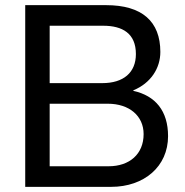

<svg xmlns="http://www.w3.org/2000/svg" viewBox="-20 -726 718 746"><path d="M498 -375C566 -403 603 -461 603 -524C603 -643 532 -706 392 -706H78V0H412C540 0 633 -79 633 -197C633 -295 584 -354 498 -373ZM381 -626C456 -626 508 -596 508 -516C508 -444 460 -403 377 -403H173V-626ZM173 -80V-323H399C482 -323 538 -276 538 -205C538 -127 483 -80 402 -80Z"/></svg>

Font: Alpha Lyrae Medium
Style: Regular
Weight: 500
Designer: Nikolay Petroussenko, Plamen Motev
Foundry: Fontfabric LLC
Version: Version 1.000;hotconv 1.0.109;makeotfexe 2.5.65596